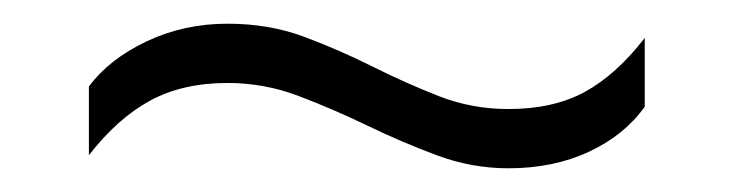

<svg xmlns="http://www.w3.org/2000/svg" viewBox="-20 -383 619 162"><path d="M409 -241Q378 -241 348.5 -252Q319 -263 290 -277Q261 -291 232 -302Q203 -313 172 -313Q134 -313 106.5 -298Q79 -283 55 -252V-310Q72 -333 103.5 -348Q135 -363 172 -363Q207 -363 236.5 -352Q266 -341 294 -327Q322 -313 350 -302Q378 -291 409 -291Q447 -291 473.5 -305.5Q500 -320 524 -351V-293Q507 -269 477 -255Q447 -241 409 -241Z"/></svg>

Font: Kanit ExtraLight
Style: Regular
Weight: 275
Designer: Katatrad Team
Foundry: CadsonDemak
Version: Version 2.000; ttfautohint (v1.8.3)